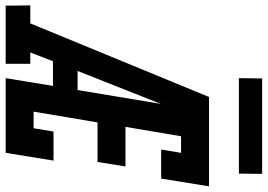

<svg xmlns="http://www.w3.org/2000/svg" viewBox="-202 -810 967 694"><g transform="rotate(90 282.0 -463.5)"><path d="M166 0H-44L-45 -89H20L286 -735H609L581 -562H476L488 -634H428L394 -433H537L521 -332H378L339 -101H399L411 -173H516L488 0H218L246 -171H157L125 -89H166ZM192 -260H261L311 -561Q304 -543 297 -525.5Q290 -508 283 -490ZM218 -843 219 -927H564L563 -843Z"/></g></svg>

Font: Iosevka HT Extended
Style: Bold Italic
Weight: 700
Width: 7
Italic angle: -9°
Monospace: yes
Designer: Belleve Invis
Foundry: Belleve Invis
Version: Version 32.3.0; ttfautohint (v1.8.4)